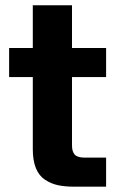

<svg xmlns="http://www.w3.org/2000/svg" viewBox="-20 -700 442 720"><path d="M103 -680.2H250V-520H377.9V-411.1H250V-154.8Q250 -130.9 260.5 -119.9Q271 -108.9 297.9 -108.9H377.9V0H257.8Q222.7 0 197 -5.6Q171.4 -11.2 148.9 -25.9Q126.5 -40.5 114.7 -69.1Q103 -97.7 103 -140.1V-411.1H14.2V-520H103Z"/></svg>

Font: Aspekta 400
Style: Bold
Weight: 700
Designer: Ivo Dolenc
Version: Version 2.000